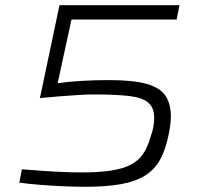

<svg xmlns="http://www.w3.org/2000/svg" viewBox="-20 -708 770 736"><path d="M306 8Q268 8 223 6Q178 4 133.5 0.5Q89 -3 54 -8L64 -59Q103 -56 145 -53Q187 -50 226 -48.5Q265 -47 292 -47Q359 -47 405 -54Q451 -61 481 -76.5Q511 -92 528.5 -118Q546 -144 557 -183Q564 -201 567.5 -219Q571 -237 571 -256Q571 -295 548.5 -314.5Q526 -334 475 -340Q424 -346 336 -346Q316 -346 283 -344Q250 -342 211.5 -339Q173 -336 133 -332L208 -688H668L657 -633H254L201 -389Q241 -395 293 -398Q345 -401 397 -401Q492 -401 543.5 -386Q595 -371 615 -340Q635 -309 635 -262Q635 -247 632.5 -227.5Q630 -208 626 -190Q615 -135 594 -96.5Q573 -58 536 -35Q499 -12 443 -2Q387 8 306 8Z"/></svg>

Font: Saira Expanded Light
Style: Italic
Weight: 300
Width: 7
Italic angle: -12°
Designer: Hector Gatti with collaboration of the Omnibus-Type team
Foundry: Omnibus-Type
Version: Version 1.101